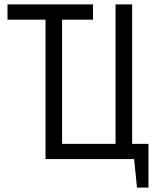

<svg xmlns="http://www.w3.org/2000/svg" viewBox="-20 -720 713 869"><path d="M652 129H600L587 0H186V-631H14V-700H401V-631H261V-69H503V-700H578V-69H652Z"/></svg>

Font: PT Sans Narrow
Style: Regular
Weight: 400
Width: 3
Designer: A.Korolkova, O.Umpeleva, V.Yefimov
Foundry: ParaType Ltd
Version: Version 2.003W OFL